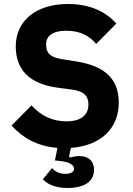

<svg xmlns="http://www.w3.org/2000/svg" viewBox="-20 -730 664 962"><path d="M312 -576C384 -576 429 -549 462 -510L563 -612C506 -675 426 -710 321 -710C157 -710 59 -623 59 -498C59 -381 126 -309 273 -290L342 -281C407 -272 423 -244 423 -206C423 -155 387 -122 313 -122C245 -122 185 -149 138 -202L38 -101C92 -41 165 3 268 11L255 74L276 76C338 82 351 101 351 116C351 133 332 141 307 141C276 141 254 128 241 112L195 168C212 188 250 212 319 212C387 212 451 189 451 121C451 72 418 52 378 52C362 52 346 55 330 59L326 55L335 11C489 0 575 -90 575 -215C575 -335 506 -399 363 -422L294 -433C236 -442 211 -460 211 -508C211 -550 244 -576 312 -576Z"/></svg>

Font: LVC Sans
Style: Bold
Weight: 700
Designer: Mike Abbink, Paul van der Laan, Pieter van Rosmalen
Foundry: Bold Monday
Version: Version 3.0